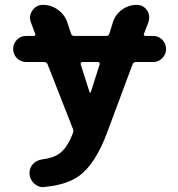

<svg xmlns="http://www.w3.org/2000/svg" viewBox="-20 -566 733 791"><path d="M390.6 -300.8Q391.6 -304.7 389.6 -307.6Q387.7 -310.5 383.8 -310.5H319.3Q315.4 -310.5 313.5 -307.6Q311.5 -304.7 312.5 -300.8L348.6 -187.5Q349.6 -184.6 351.6 -184.6Q353.5 -184.6 354.5 -187.5ZM87.9 -310.5Q65.4 -310.5 49.8 -326.2Q34.2 -341.8 34.2 -364.3Q34.2 -386.7 49.8 -402.3Q65.4 -418 87.9 -418H119.1Q123 -418 125 -420.9Q127 -423.8 125 -426.8L107.4 -473.6Q103.5 -484.4 103.5 -493.2Q103.5 -508.8 113.3 -522.5Q128.9 -545.9 157.2 -545.9Q191.4 -545.9 219.2 -525.4Q247.1 -504.9 257.8 -472.7L272.5 -427.7Q275.4 -418 285.2 -418H418Q427.7 -418 430.7 -427.7L445.3 -474.6Q455.1 -505.9 482.4 -525.9Q509.8 -545.9 543 -545.9Q570.3 -545.9 585.9 -523.4Q594.7 -509.8 594.7 -495.1Q594.7 -485.4 591.8 -475.6L573.2 -426.8Q571.3 -423.8 573.2 -420.9Q575.2 -418 579.1 -418H610.4Q632.8 -418 648.4 -402.3Q664.1 -386.7 664.1 -364.3Q664.1 -341.8 648.4 -326.2Q632.8 -310.5 610.4 -310.5H540Q530.3 -310.5 526.4 -301.8L421.9 -21.5Q374 108.4 306.6 158.2Q253.9 196.3 163.1 204.1Q160.2 205.1 157.2 205.1Q137.7 205.1 121.1 190.4Q103.5 174.8 101.6 150.4Q101.6 147.5 101.6 145.5Q101.6 126 115.2 110.4Q129.9 93.8 153.3 90.8Q197.3 85 220.7 69.3Q255.9 46.9 280.3 -17.6Q284.2 -26.4 280.3 -35.2L175.8 -301.8Q171.9 -310.5 162.1 -310.5Z"/></svg>

Font: Gen Jyuu GothicX Bold
Style: Bold
Weight: 700
Designer: Ryoko NISHIZUKA (kana &amp; ideographs); Paul D. Hunt (Latin, Greek &amp; Cyrillic); Wenlong ZHANG (bopomofo); Sandoll C
Version: Version 1.058.20140828